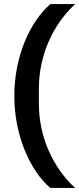

<svg xmlns="http://www.w3.org/2000/svg" viewBox="-20 -780 387 938"><path d="M50 -312Q50 -384 63.5 -451Q77 -518 100.5 -575.5Q124 -633 156 -680Q188 -727 226 -760H347Q306 -722 273.5 -676Q241 -630 218 -577.5Q195 -525 182.5 -467Q170 -409 170 -348V-274Q170 -212 182.5 -153.5Q195 -95 218.5 -42.5Q242 10 274.5 56Q307 102 347 138H226Q189 107 157 60Q125 13 101 -45.5Q77 -104 63.5 -171.5Q50 -239 50 -312Z"/></svg>

Font: IBM Plex Sans KR SmBld
Style: Regular
Weight: 600
Designer: Mike Abbink; Paul van der Laan; Pieter van Rosmalen; Wujin Sim; Chorong Kim; Dohee Lee;
Foundry: Sandoll Inc.
Version: Version 1.002